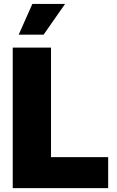

<svg xmlns="http://www.w3.org/2000/svg" viewBox="-20 -974 606 994"><path d="M45.9 0V-727.5H244.1V-160.6H540V0ZM76.7 -794.4 147.5 -953.6H316.9L205.6 -794.4Z"/></svg>

Font: Inter 16pt Black
Style: Regular
Weight: 900
Version: Version 4.001;git-66647c0bb